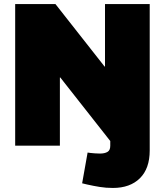

<svg xmlns="http://www.w3.org/2000/svg" viewBox="-20 -720 815 949"><path d="M55 0V-700H254L497 -391H499V-700H720V24Q720 113 671.5 161Q623 209 538 209Q504 209 473 204Q442 199 411 192L386 186L413 34L427 36Q437 37 449 38Q461 39 474 39Q497 39 511 31Q525 23 525 1V-23L278 -337H276V0Z"/></svg>

Font: REM Medium Black
Style: Regular
Weight: 900
Version: Version 1.005;gftools[0.9.28]